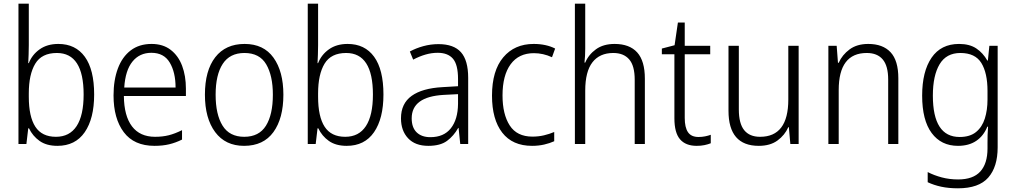

<svg xmlns="http://www.w3.org/2000/svg" viewBox="-20 -780 5504 1040"><path d="M136 -536Q136 -512 135 -484.5Q134 -457 133 -438H136Q154 -484 195 -513Q236 -542 296 -542Q389 -542 439.5 -472.5Q490 -403 490 -268Q490 -138 439 -64Q388 10 291 10Q232 10 194.5 -16.5Q157 -43 137 -85H133L123 0H80V-760H136ZM288 -493Q206 -493 171 -435Q136 -377 136 -274V-256Q136 -148 171.5 -93.5Q207 -39 283 -39Q357 -39 395 -97Q433 -155 433 -268Q433 -493 288 -493Z M801 -542Q863 -542 904.5 -510Q946 -478 966.5 -423.5Q987 -369 987 -300V-260H651Q652 -152 695 -95.5Q738 -39 820 -39Q861 -39 894.5 -47.5Q928 -56 966 -75V-24Q932 -7 896.5 1.5Q861 10 817 10Q706 10 650.5 -64Q595 -138 595 -263Q595 -346 618.5 -409Q642 -472 688 -507Q734 -542 801 -542ZM800 -494Q736 -494 697.5 -446.5Q659 -399 653 -306H931Q931 -388 899.5 -441Q868 -494 800 -494Z M1515 -267Q1515 -139 1461 -64.5Q1407 10 1302 10Q1201 10 1145.5 -64.5Q1090 -139 1090 -267Q1090 -398 1146 -470Q1202 -542 1305 -542Q1408 -542 1461.5 -467.5Q1515 -393 1515 -267ZM1148 -267Q1148 -160 1185.5 -99.5Q1223 -39 1303 -39Q1383 -39 1420.5 -99Q1458 -159 1458 -267Q1458 -370 1422 -431.5Q1386 -493 1304 -493Q1225 -493 1186.5 -434Q1148 -375 1148 -267Z M1703 -536Q1703 -512 1702 -484.5Q1701 -457 1700 -438H1703Q1721 -484 1762 -513Q1803 -542 1863 -542Q1956 -542 2006.5 -472.5Q2057 -403 2057 -268Q2057 -138 2006 -64Q1955 10 1858 10Q1799 10 1761.5 -16.5Q1724 -43 1704 -85H1700L1690 0H1647V-760H1703ZM1855 -493Q1773 -493 1738 -435Q1703 -377 1703 -274V-256Q1703 -148 1738.5 -93.5Q1774 -39 1850 -39Q1924 -39 1962 -97Q2000 -155 2000 -268Q2000 -493 1855 -493Z M2355 -541Q2438 -541 2477 -497Q2516 -453 2516 -358V0H2473L2464 -87H2462Q2438 -44 2401.5 -17Q2365 10 2300 10Q2229 10 2190.5 -31Q2152 -72 2152 -139Q2152 -219 2209.5 -260.5Q2267 -302 2377 -308L2461 -313V-352Q2461 -430 2433.5 -462Q2406 -494 2351 -494Q2318 -494 2285 -484.5Q2252 -475 2218 -457L2200 -501Q2233 -519 2273 -530Q2313 -541 2355 -541ZM2383 -266Q2210 -256 2210 -139Q2210 -89 2237 -63Q2264 -37 2311 -37Q2384 -37 2422 -85Q2460 -133 2461 -217V-270Z M2862 10Q2756 10 2700.5 -61.5Q2645 -133 2645 -262Q2645 -397 2706 -469.5Q2767 -542 2871 -542Q2905 -542 2934.5 -535.5Q2964 -529 2987 -517L2970 -470Q2922 -492 2872 -492Q2790 -492 2746 -432Q2702 -372 2702 -263Q2702 -161 2741 -100.5Q2780 -40 2864 -40Q2897 -40 2926.5 -47Q2956 -54 2982 -65V-15Q2958 -4 2927.5 3Q2897 10 2862 10Z M3150 -517Q3150 -496 3149 -478Q3148 -460 3146 -441H3150Q3168 -484 3208 -513Q3248 -542 3309 -542Q3390 -542 3431.5 -496Q3473 -450 3473 -354V0H3418V-348Q3418 -424 3388 -458.5Q3358 -493 3302 -493Q3228 -493 3189 -442.5Q3150 -392 3150 -289V0H3094V-760H3150Z M3764 -38Q3782 -38 3799.5 -41.5Q3817 -45 3830 -50V-4Q3815 2 3796 6Q3777 10 3754 10Q3694 10 3663.5 -25.5Q3633 -61 3633 -139V-486H3565V-517L3634 -535L3652 -658H3689V-532H3827V-486H3689V-141Q3689 -90 3706.5 -64Q3724 -38 3764 -38Z M4306 -532V0H4261L4253 -91H4250Q4231 -48 4191.5 -19Q4152 10 4090 10Q3926 10 3926 -180V-532H3982V-187Q3982 -111 4011 -75Q4040 -39 4097 -39Q4250 -39 4250 -241V-532Z M4683 -542Q4762 -542 4804 -497Q4846 -452 4846 -356V0H4791V-349Q4791 -423 4761.5 -458Q4732 -493 4675 -493Q4523 -493 4523 -292V0H4467V-532H4512L4519 -440H4523Q4542 -483 4582 -512.5Q4622 -542 4683 -542Z M5175 -542Q5232 -542 5268.5 -517.5Q5305 -493 5328 -452H5331L5339 -532H5384V18Q5384 124 5333 182Q5282 240 5169 240Q5119 240 5079 231.5Q5039 223 5005 207V152Q5040 170 5081.5 181Q5123 192 5170 192Q5251 192 5290 149Q5329 106 5329 24V-8Q5329 -28 5329.5 -49.5Q5330 -71 5332 -94H5328Q5308 -44 5268 -17Q5228 10 5169 10Q5078 10 5026.5 -59.5Q4975 -129 4975 -262Q4975 -393 5026 -467.5Q5077 -542 5175 -542ZM5182 -493Q5106 -493 5069.5 -432Q5033 -371 5033 -262Q5033 -38 5178 -38Q5234 -38 5267 -65Q5300 -92 5314.5 -138Q5329 -184 5329 -241V-287Q5329 -385 5295.5 -439Q5262 -493 5182 -493Z"/></svg>

Font: Noto Sans Arabic SemCond Light
Style: Regular
Weight: 300
Width: 4
Designer: Monotype Design Team, Nadine Chahine, Nizar Qandah and Khaled Hosny
Foundry: Monotype Imaging Inc.
Version: Version 2.012; ttfautohint (v1.8.4.7-5d5b)